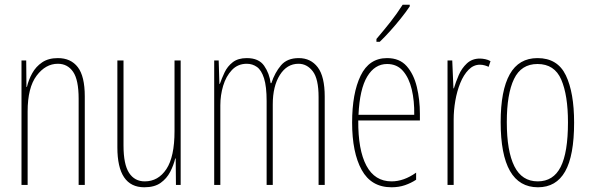

<svg xmlns="http://www.w3.org/2000/svg" viewBox="-20 -783 2497 813"><path d="M225 -537Q280 -537 309.5 -498.5Q339 -460 339 -375V0H313V-365Q313 -445 289.5 -479Q266 -513 225 -513Q173 -513 135 -462.5Q97 -412 97 -311V0H71V-527H91L92 -415H94Q101 -445 116.5 -473Q132 -501 158.5 -519Q185 -537 225 -537Z M745 -527V0H725L724 -112H722Q715 -83 700.5 -55Q686 -27 660 -8.5Q634 10 591 10Q477 10 477 -159V-527H503V-167Q503 -87 526.5 -51Q550 -15 593 -15Q650 -15 684.5 -67Q719 -119 719 -228V-527Z M1245 -537Q1296 -537 1325.5 -498Q1355 -459 1355 -374V0H1329V-372Q1329 -449 1304.5 -481Q1280 -513 1244 -513Q1195 -513 1165 -465.5Q1135 -418 1135 -341V0H1109V-355Q1109 -417 1098 -451.5Q1087 -486 1068 -499.5Q1049 -513 1025 -513Q987 -513 962 -486.5Q937 -460 925 -420Q913 -380 913 -337V0H887V-527H906L909 -428H911Q919 -451 931 -476.5Q943 -502 965.5 -519.5Q988 -537 1025 -537Q1076 -537 1098.5 -504.5Q1121 -472 1126 -431H1129Q1144 -476 1170 -506.5Q1196 -537 1245 -537Z M1619 -537Q1672 -537 1702 -503Q1732 -469 1745 -415Q1758 -361 1758 -301V-273H1497Q1496 -148 1531.5 -81.5Q1567 -15 1638 -15Q1690 -15 1742 -52V-22Q1721 -8 1695 1Q1669 10 1638 10Q1552 10 1511.5 -63.5Q1471 -137 1471 -264Q1471 -388 1507 -462.5Q1543 -537 1619 -537ZM1619 -512Q1567 -512 1535 -459Q1503 -406 1498 -297H1734Q1735 -356 1723.5 -404.5Q1712 -453 1686.5 -482.5Q1661 -512 1619 -512ZM1715 -756Q1699 -732 1676.5 -704Q1654 -676 1631 -650.5Q1608 -625 1588 -606H1574V-618Q1608 -658 1634 -691Q1660 -724 1685 -763H1715Z M2012 -535Q2022 -535 2034.5 -532.5Q2047 -530 2057 -524L2049 -500Q2043 -503 2033 -506Q2023 -509 2012 -509Q1985 -509 1964 -487.5Q1943 -466 1929 -431.5Q1915 -397 1908 -356.5Q1901 -316 1901 -277V0H1875V-527H1895L1900 -409H1902Q1910 -436 1922.5 -465Q1935 -494 1957 -514.5Q1979 -535 2012 -535Z M2411 -264Q2411 -124 2373 -57Q2335 10 2258 10Q2100 10 2100 -266Q2100 -400 2138.5 -468.5Q2177 -537 2256 -537Q2341 -537 2376 -464Q2411 -391 2411 -264ZM2126 -266Q2126 -143 2158 -79Q2190 -15 2257 -15Q2323 -15 2354 -76Q2385 -137 2385 -265Q2385 -380 2356.5 -446Q2328 -512 2256 -512Q2187 -512 2156.5 -448.5Q2126 -385 2126 -266Z"/></svg>

Font: Noto Sans Thai ExtCond Thin
Style: Regular
Weight: 100
Width: 2
Designer: Monotype Design Team
Foundry: Monotype Imaging Inc.
Version: Version 2.002; ttfautohint (v1.8.4.7-5d5b)